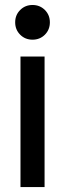

<svg xmlns="http://www.w3.org/2000/svg" viewBox="-20 -758 264 778"><path d="M63 0V-528.8H160.6V0ZM111.8 -597.2Q82 -597.2 61.8 -617.4Q41.5 -637.7 41.5 -667.5Q41.5 -697.3 61.8 -717.5Q82 -737.8 111.8 -737.8Q141.6 -737.8 161.9 -717.5Q182.1 -697.3 182.1 -667.5Q182.1 -637.7 161.9 -617.4Q141.6 -597.2 111.8 -597.2Z"/></svg>

Font: Reddit Sans Condensed Medium
Style: Regular
Weight: 500
Designer: Stephen Hutchings
Foundry: Reddit
Version: Version 1.014